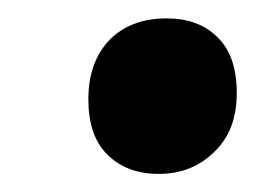

<svg xmlns="http://www.w3.org/2000/svg" viewBox="-20 -360 298 211"><path d="M163.1 -339.8Q124 -339.8 100.6 -316.4Q77.1 -292 77.1 -251Q77.1 -210.9 97.7 -190.4Q119.1 -168.9 154.3 -168.9Q191.4 -168.9 215.8 -193.4Q240.2 -216.8 240.2 -257.8Q240.2 -298.8 218.8 -319.3Q198.2 -339.8 163.1 -339.8Z"/></svg>

Font: cl
Style: Bold Italic
Weight: 400
Designer: Mitja Miklavcic
Version: Version 7.504; 2011; Build 1022